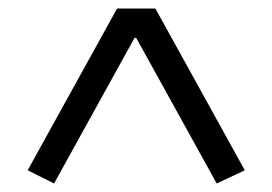

<svg xmlns="http://www.w3.org/2000/svg" viewBox="-20 -718 640 451"><path d="M489 -287 300 -629H296L107 -287L45 -318L255 -698H345L555 -318Z"/></svg>

Font: iA Writer Duo S
Style: Regular
Weight: 400
Designer: Mike Abbink, Paul van der Laan, Pieter van Rosmalen, Oliver Reichenstein
Foundry: Bold Monday and Information Architects Inc.
Version: Version 2.000